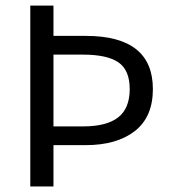

<svg xmlns="http://www.w3.org/2000/svg" viewBox="-20 -676 624 696"><path d="M89.8 0V-655.8H173.8V-545.9H291Q534.2 -545.9 534.2 -353Q534.2 -252 468.8 -200.9Q403.3 -149.9 291 -149.9H173.8V0ZM173.8 -217.8H280.8Q366.7 -217.8 408.4 -250.5Q450.2 -283.2 450.2 -353Q450.2 -421.9 409.2 -450Q368.2 -478 280.8 -478H173.8Z"/></svg>

Font: Source Sans Pro
Style: Regular
Weight: 400
Designer: Paul D. Hunt
Foundry: Adobe Systems Incorporated
Version: Version 3.006;hotconv 1.0.111;makeotfexe 2.5.65597